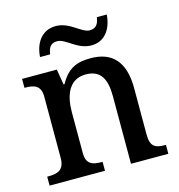

<svg xmlns="http://www.w3.org/2000/svg" viewBox="-109 -838 870 934"><g transform="rotate(-15 325.5 -371.0)"><path d="M400 -606C471 -606 506 -666 510 -732H460C456 -705 447 -679 411 -679C369 -679 326 -742 255 -742C183 -742 147 -683 143 -616H194C198 -643 205 -669 243 -669C286 -669 328 -606 400 -606ZM26 0H305V-45H301C257 -45 223 -53 223 -111V-317C223 -402 251 -477 335 -477C410 -477 436 -427 436 -341V0H624V-45H619C574 -45 546 -54 546 -117V-352C546 -488 484 -547 379 -547C315 -547 265 -533 224 -458H219L206 -536H31V-491H35C79 -491 113 -482 113 -424V-116C113 -54 77 -45 32 -45H26Z"/></g></svg>

Font: Noto Serif Thai Medium
Style: Regular
Weight: 500
Designer: Monotype Design Team
Foundry: Monotype Imaging Inc.
Version: Version 1.901;PS 001.901;hotconv 1.0.88;makeotf.lib2.5.64775